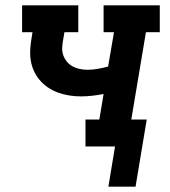

<svg xmlns="http://www.w3.org/2000/svg" viewBox="-20 -550 640 721"><path d="M387 151 412 0H301V-101H353L369 -197Q348 -193 326.5 -190.5Q305 -188 284 -188Q262 -188 240 -191.5Q218 -195 197.5 -202.5Q177 -210 159.5 -222Q142 -234 128.5 -250Q115 -266 106.5 -285.5Q98 -305 95 -326.5Q92 -348 94 -371Q96 -394 100 -416L102 -429H63V-530H274V-429H222L217 -400Q214 -385 213.5 -370Q213 -355 218 -341.5Q223 -328 232 -317.5Q241 -307 253 -300.5Q265 -294 279.5 -291Q294 -288 309 -288Q328 -288 347.5 -291.5Q367 -295 386 -300L408 -429H369V-530H580V-429H528L473 -101H531L489 151Z"/></svg>

Font: Iosevka Curly Slab ExObl
Style: Bold
Weight: 700
Width: 7
Italic angle: -9°
Monospace: yes
Designer: Belleve Invis
Foundry: Belleve Invis
Version: Version 11.0.0; ttfautohint (v1.8.3)